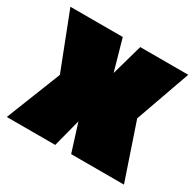

<svg xmlns="http://www.w3.org/2000/svg" viewBox="-118 -633 775 762"><g transform="rotate(30 269.0 -252.5)"><path d="M98 -250 -1 -505H239L279 -363L319 -505H539L450 -254L536 0H294L254 -127L221 0H-1Z"/></g></svg>

Font: Titillium Web
Style: Black
Weight: 900
Version: Version 1.001;PS 35.000;hotconv 1.0.70;makeotf.lib2.5.55311